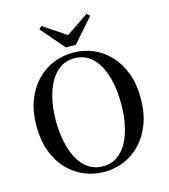

<svg xmlns="http://www.w3.org/2000/svg" viewBox="-138 -1073 1054 1200"><g transform="rotate(-15 388.5 -473.5)"><path d="M243 -965 422 -845H357L535 -965L554 -948L421 -796H356L225 -948ZM389 18Q321 18 260 -7.5Q199 -33 152 -82Q105 -131 78 -203Q51 -275 51 -368Q51 -460 78 -531.5Q105 -603 152 -652.5Q199 -702 260 -727.5Q321 -753 389 -753Q457 -753 517.5 -728Q578 -703 625 -653.5Q672 -604 699 -532.5Q726 -461 726 -368Q726 -276 699 -204Q672 -132 625 -82.5Q578 -33 517.5 -7.5Q457 18 389 18ZM389 -18Q442 -18 481.5 -45Q521 -72 547 -119.5Q573 -167 586 -231Q599 -295 599 -368Q599 -441 586 -504Q573 -567 547 -615Q521 -663 481.5 -690Q442 -717 389 -717Q336 -717 296.5 -690Q257 -663 230.5 -615Q204 -567 190.5 -504Q177 -441 177 -368Q177 -295 190.5 -231Q204 -167 230.5 -119.5Q257 -72 296.5 -45Q336 -18 389 -18Z"/></g></svg>

Font: Noto Serif KR SemiBold
Style: Regular
Weight: 600
Designer: Ryoko NISHIZUKA 西塚涼子 (kana & ideographs); Frank Grießhammer (Latin, Greek & Cyrillic); Wenlong ZHANG 张文龙 (bopomofo); San
Foundry: Adobe
Version: Version 2.003-H1;hotconv 1.1.1;makeotfexe 2.6.0